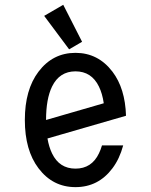

<svg xmlns="http://www.w3.org/2000/svg" viewBox="-20 -766 626 796"><path d="M490.7 -163.1Q475.6 -107.4 446.3 -68.4Q387.7 9.8 293 9.8Q198.7 9.8 139.6 -68.4Q83 -143.1 83 -268.6Q83 -394 139.6 -468.8Q198.7 -546.9 293 -546.9Q386.7 -546.9 446.3 -468.8Q499 -399.4 502.4 -286.1L176.8 -191.9Q183.1 -156.2 195.8 -129.9Q226.1 -66.9 293 -66.9Q359.9 -66.9 390.1 -129.9Q397.5 -145 402.8 -163.1ZM170.9 -268.6 410.2 -337.9Q404.3 -378.4 390.1 -407.2Q359.4 -470.2 293 -470.2Q226.6 -470.2 195.8 -407.2Q170.9 -356 170.9 -268.6ZM242.2 -746.1 320.3 -592.8 266.6 -561.5 163.1 -700.2Z"/></svg>

Font: Consola Mono
Style: Book
Weight: 400
Monospace: yes
Version: Version 2.001